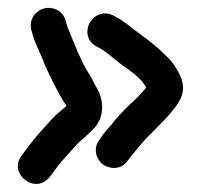

<svg xmlns="http://www.w3.org/2000/svg" viewBox="-20 -479 505 483"><path d="M224.6 -361.3C245.4 -350.7 255.8 -340.1 280.8 -320.2C309.9 -298.8 330.7 -286.3 345 -263.4C346.5 -261.1 346.2 -261.6 348 -259.2C341 -250.1 328.7 -237 321.7 -230.1C304.4 -214.2 279.8 -191.4 261.4 -166.6C253 -157 242.9 -146.4 237.2 -137.9L229.8 -126.8C213.3 -105.5 222.3 -77.6 239.1 -65.2C254.6 -53.7 283.5 -51 300 -73L308.7 -84.6C314 -91 321.9 -100.7 330.5 -111.3C343.5 -127.6 366.3 -148.5 383.7 -167.4C393.9 -177 404.4 -188.6 414.5 -201.3C431.8 -222.5 451.9 -249.9 432.6 -289.8C424.8 -306.9 413.5 -324 397.3 -339.1C376 -360.3 358.6 -374 333.7 -392.3C311.8 -407.9 294.9 -424.8 265.2 -439.9C238.9 -453.6 214.4 -438.7 205.1 -421C196.4 -404.4 195.9 -374.8 224.6 -361.3ZM58.7 -403.9C67.3 -369.9 83.3 -342.3 92.5 -316.6C92.6 -316.1 93 -315.2 93.3 -314.5C106.6 -285.7 121.9 -254.2 137.5 -227.8C142.2 -219.8 146 -215.3 147.3 -212.8C143.6 -209.2 138.7 -204.9 134.6 -201.7C115 -186.5 103.8 -171.3 85.6 -151.9C65.6 -129.6 48.9 -107.8 34.2 -87.2C0.3 -43.6 66.7 12 104.2 -33C112.6 -43.1 113.5 -45 125.9 -61.9C136.2 -74.9 162.6 -103.8 175.7 -118.3C188.6 -129.8 198.2 -137.9 212.1 -151.8C244.3 -181 242 -227 223.4 -257.9C216 -270.3 209.8 -285.3 196.8 -304.9C193 -310.5 179.9 -338.2 175.2 -349.3C165.1 -375.4 150.9 -403.6 145.3 -426.1C138.2 -454.3 110.2 -463.1 90.5 -457.8C71 -452.5 51.9 -431.4 58.7 -403.9Z"/></svg>

Font: Just Breathe
Style: Bd
Weight: 400
Foundry: Cannot Into Space Fonts
Version: Version 0.72